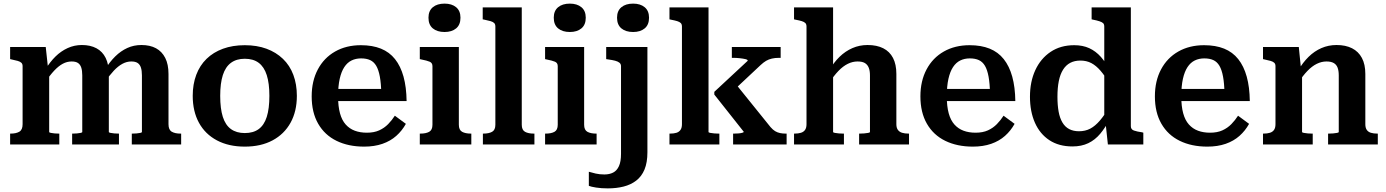

<svg xmlns="http://www.w3.org/2000/svg" viewBox="-20 -799 7665 1062"><path d="M36 0V-60H39Q69 -60 87 -70.5Q105 -81 105 -112V-433Q105 -445 98.5 -451.5Q92 -458 78.5 -462Q65 -466 45 -470L36 -472V-539H233L246 -419L252 -416V-69Q252 -66 261 -64Q270 -62 282 -61Q294 -60 304 -60H308V0ZM638 0H379V-60H382Q393 -60 405.5 -61Q418 -62 426.5 -64Q435 -66 435 -69V-382Q435 -408 429.5 -425Q424 -442 411.5 -450.5Q399 -459 376 -459Q351 -459 327.5 -446.5Q304 -434 280 -408.5Q256 -383 229 -343L231 -415Q257 -457 287 -486.5Q317 -516 354 -533Q391 -550 433 -550Q480 -550 513.5 -532Q547 -514 564.5 -478.5Q582 -443 582 -390V-69Q582 -66 591 -64Q600 -62 612.5 -61Q625 -60 636 -60H638ZM982 0H709V-60H712Q723 -60 735.5 -61Q748 -62 756.5 -64Q765 -66 765 -69V-382Q765 -408 759.5 -425Q754 -442 741.5 -450.5Q729 -459 706 -459Q681 -459 657 -446Q633 -433 609.5 -408Q586 -383 559 -344L561 -415Q587 -457 617.5 -487Q648 -517 684 -533.5Q720 -550 762 -550Q810 -550 843 -532Q876 -514 894 -478.5Q912 -443 912 -390V-112Q912 -81 930 -70.5Q948 -60 978 -60H982Z M1622 -269Q1622 -183 1587 -120Q1552 -57 1487.5 -22.5Q1423 12 1334 12Q1245 12 1180 -22.5Q1115 -57 1080.5 -120Q1046 -183 1046 -269Q1046 -333 1065.5 -385Q1085 -437 1122.5 -473.5Q1160 -510 1213.5 -529.5Q1267 -549 1334 -549Q1401 -549 1454 -529.5Q1507 -510 1545 -473.5Q1583 -437 1602.5 -385Q1622 -333 1622 -269ZM1198 -269Q1198 -198 1212.5 -152.5Q1227 -107 1257.5 -85Q1288 -63 1334 -63Q1381 -63 1411 -85Q1441 -107 1455.5 -152.5Q1470 -198 1470 -269Q1470 -338 1455.5 -383.5Q1441 -429 1411 -451.5Q1381 -474 1334 -474Q1288 -474 1257.5 -451.5Q1227 -429 1212.5 -383.5Q1198 -338 1198 -269Z M1850 -265Q1850 -211 1860.5 -172.5Q1871 -134 1892 -110.5Q1913 -87 1942.5 -76Q1972 -65 2009 -65Q2049 -65 2077.5 -78Q2106 -91 2127 -112.5Q2148 -134 2164 -159L2225 -114Q2204 -76 2172 -47.5Q2140 -19 2095.5 -3.5Q2051 12 1994 12Q1907 12 1841.5 -20Q1776 -52 1740 -114.5Q1704 -177 1704 -266Q1704 -351 1738 -415Q1772 -479 1833.5 -514Q1895 -549 1976 -549Q2040 -549 2087 -530Q2134 -511 2165 -472Q2196 -433 2212 -375Q2228 -317 2229 -240H1815V-307H2113L2089 -281Q2088 -337 2081 -375Q2074 -413 2061 -435Q2048 -457 2027.5 -466.5Q2007 -476 1977 -476Q1948 -476 1924.5 -464.5Q1901 -453 1884.5 -428Q1868 -403 1859 -363Q1850 -323 1850 -265Z M2439 -622Q2398 -622 2374 -642Q2350 -662 2350 -701Q2350 -739 2374 -759Q2398 -779 2439 -779Q2479 -779 2503 -759Q2527 -739 2527 -701Q2527 -662 2503 -642Q2479 -622 2439 -622ZM2518 -539V-109Q2518 -80 2536 -70Q2554 -60 2585 -60H2587V0H2302V-60H2305Q2336 -60 2354 -70Q2372 -80 2372 -109V-433Q2372 -451 2357 -457.5Q2342 -464 2311 -470L2302 -472V-539Z M2866 -758V-109Q2866 -80 2884 -70Q2902 -60 2933 -60H2936V0H2651V-60H2653Q2684 -60 2702 -70Q2720 -80 2720 -109V-652Q2720 -665 2713.5 -671.5Q2707 -678 2693.5 -682Q2680 -686 2660 -690L2650 -692V-758Z M3132 -622Q3091 -622 3067 -642Q3043 -662 3043 -701Q3043 -739 3067 -759Q3091 -779 3132 -779Q3172 -779 3196 -759Q3220 -739 3220 -701Q3220 -662 3196 -642Q3172 -622 3132 -622ZM3211 -539V-109Q3211 -80 3229 -70Q3247 -60 3278 -60H3280V0H2995V-60H2998Q3029 -60 3047 -70Q3065 -80 3065 -109V-433Q3065 -451 3050 -457.5Q3035 -464 3004 -470L2995 -472V-539Z M3415 52V-433Q3415 -445 3406.5 -452Q3398 -459 3383 -463Q3368 -467 3346 -470L3333 -472V-539H3561V43Q3561 100 3545 138.5Q3529 177 3499 200Q3469 223 3429 233Q3389 243 3342 243Q3306 243 3277.5 238.5Q3249 234 3237 229V151Q3253 156 3275 161Q3297 166 3323 166Q3351 166 3371.5 155.5Q3392 145 3403.5 120Q3415 95 3415 52ZM3482 -622Q3441 -622 3417 -642Q3393 -662 3393 -701Q3393 -739 3417 -759Q3441 -779 3482 -779Q3522 -779 3546 -759Q3570 -739 3570 -701Q3570 -662 3546 -642Q3522 -622 3482 -622Z M4331 0H4035V-60H4040Q4052 -60 4064.5 -61Q4077 -62 4085.5 -64.5Q4094 -67 4094 -70L3931 -276V-291L4116 -463Q4116 -469 4103 -472Q4090 -475 4072 -477Q4054 -479 4038 -479H4028V-539H4298V-479H4287Q4267 -479 4249.5 -475Q4232 -471 4217.5 -462.5Q4203 -454 4187 -439L4011 -274L4038 -349L4242 -96Q4255 -81 4267.5 -73.5Q4280 -66 4294.5 -63Q4309 -60 4325 -60H4331ZM3899 -758V-69Q3899 -66 3908.5 -64Q3918 -62 3931 -61Q3944 -60 3954 -60H3959V0H3683V-60H3686Q3707 -60 3721.5 -64.5Q3736 -69 3744 -80.5Q3752 -92 3752 -112V-652Q3752 -665 3745.5 -671.5Q3739 -678 3726 -682Q3713 -686 3692 -690L3683 -692V-758Z M4588 -758V-69Q4588 -66 4597.5 -64Q4607 -62 4620 -61Q4633 -60 4644 -60H4648V0H4372V-60H4375Q4395 -60 4410 -64.5Q4425 -69 4433 -80.5Q4441 -92 4441 -112V-652Q4441 -665 4434.5 -671.5Q4428 -678 4415 -682Q4402 -686 4381 -690L4372 -692V-758ZM5008 0H4732V-60H4735Q4746 -60 4759.5 -61Q4773 -62 4782.5 -64Q4792 -66 4792 -69V-382Q4792 -408 4785 -425Q4778 -442 4763.5 -450.5Q4749 -459 4723 -459Q4696 -459 4669.5 -446Q4643 -433 4617.5 -406.5Q4592 -380 4566 -340L4567 -410Q4592 -454 4624 -485Q4656 -516 4695 -533Q4734 -550 4779 -550Q4830 -550 4865.5 -532Q4901 -514 4919.5 -478.5Q4938 -443 4938 -390V-112Q4938 -92 4946.5 -80.5Q4955 -69 4970 -64.5Q4985 -60 5005 -60H5008Z M5217 -265Q5217 -211 5227.5 -172.5Q5238 -134 5259 -110.5Q5280 -87 5309.5 -76Q5339 -65 5376 -65Q5416 -65 5444.5 -78Q5473 -91 5494 -112.5Q5515 -134 5531 -159L5592 -114Q5571 -76 5539 -47.5Q5507 -19 5462.5 -3.5Q5418 12 5361 12Q5274 12 5208.5 -20Q5143 -52 5107 -114.5Q5071 -177 5071 -266Q5071 -351 5105 -415Q5139 -479 5200.5 -514Q5262 -549 5343 -549Q5407 -549 5454 -530Q5501 -511 5532 -472Q5563 -433 5579 -375Q5595 -317 5596 -240H5182V-307H5480L5456 -281Q5455 -337 5448 -375Q5441 -413 5428 -435Q5415 -457 5394.5 -466.5Q5374 -476 5344 -476Q5315 -476 5291.5 -464.5Q5268 -453 5251.5 -428Q5235 -403 5226 -363Q5217 -323 5217 -265Z M6235 -101Q6235 -83 6252 -77Q6269 -71 6298 -67L6304 -65V0H6108L6095 -121L6088 -115V-652Q6088 -665 6081.5 -671Q6075 -677 6061 -681.5Q6047 -686 6027 -690L6018 -692V-758H6235ZM5922 -549Q5969 -549 6005 -532.5Q6041 -516 6069.5 -484Q6098 -452 6119 -406L6117 -336Q6092 -379 6067.5 -407.5Q6043 -436 6016.5 -450Q5990 -464 5956 -464Q5924 -464 5900 -451.5Q5876 -439 5860 -413.5Q5844 -388 5836.5 -350.5Q5829 -313 5829 -264Q5829 -217 5835.5 -181.5Q5842 -146 5856.5 -121.5Q5871 -97 5894 -85Q5917 -73 5948 -73Q5983 -73 6010.5 -87.5Q6038 -102 6064 -132.5Q6090 -163 6118 -210L6119 -141Q6094 -93 6065.5 -59Q6037 -25 5999.5 -7Q5962 11 5912 11Q5837 11 5784.5 -23.5Q5732 -58 5704.5 -120Q5677 -182 5677 -264Q5677 -347 5706.5 -411Q5736 -475 5791 -512Q5846 -549 5922 -549Z M6514 -265Q6514 -211 6524.5 -172.5Q6535 -134 6556 -110.5Q6577 -87 6606.5 -76Q6636 -65 6673 -65Q6713 -65 6741.5 -78Q6770 -91 6791 -112.5Q6812 -134 6828 -159L6889 -114Q6868 -76 6836 -47.5Q6804 -19 6759.5 -3.5Q6715 12 6658 12Q6571 12 6505.5 -20Q6440 -52 6404 -114.5Q6368 -177 6368 -266Q6368 -351 6402 -415Q6436 -479 6497.5 -514Q6559 -549 6640 -549Q6704 -549 6751 -530Q6798 -511 6829 -472Q6860 -433 6876 -375Q6892 -317 6893 -240H6479V-307H6777L6753 -281Q6752 -337 6745 -375Q6738 -413 6725 -435Q6712 -457 6691.5 -466.5Q6671 -476 6641 -476Q6612 -476 6588.5 -464.5Q6565 -453 6548.5 -428Q6532 -403 6523 -363Q6514 -323 6514 -265Z M6966 0V-60H6969Q6989 -60 7004 -64.5Q7019 -69 7027 -80.5Q7035 -92 7035 -112V-433Q7035 -445 7028.5 -451.5Q7022 -458 7008.5 -462Q6995 -466 6975 -470L6966 -472V-539H7164L7176 -420L7182 -416V-69Q7182 -66 7191.5 -64Q7201 -62 7214 -61Q7227 -60 7237 -60H7241V0ZM7601 0H7326V-60H7329Q7340 -60 7353.5 -61Q7367 -62 7376 -64Q7385 -66 7385 -69V-382Q7385 -408 7378.5 -425Q7372 -442 7357 -450.5Q7342 -459 7317 -459Q7290 -459 7263.5 -446Q7237 -433 7211.5 -406.5Q7186 -380 7160 -340L7161 -410Q7186 -453 7218 -484.5Q7250 -516 7289 -533Q7328 -550 7373 -550Q7423 -550 7458.5 -532Q7494 -514 7513 -478.5Q7532 -443 7532 -390V-112Q7532 -92 7540 -80.5Q7548 -69 7563 -64.5Q7578 -60 7598 -60H7601Z"/></svg>

Font: Roboto Serif SemiBold
Style: Regular
Weight: 600
Designer: Greg Gazdowicz
Foundry: Commercial Type
Version: Version 1.008